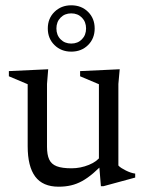

<svg xmlns="http://www.w3.org/2000/svg" viewBox="-20 -695 552 725"><path d="M157.5 -141Q157.5 -110.5 165.8 -92.8Q174 -75 194.2 -67.2Q214.5 -59.5 250 -59.5Q284 -59.5 315.8 -72.5Q347.5 -85.5 360 -105.5L379 -86.5Q354 -59.5 332.2 -41Q310.5 -22.5 290 -11.2Q269.5 0 248 5Q226.5 10 201.5 10Q141.5 10 113 -28.2Q84.5 -66.5 84.5 -143V-377L13.5 -407V-426.5L162 -433.5L157.5 -378ZM361 8 353.5 -83V-377L282.5 -407V-426.5L432 -433.5L427 -378V-70Q431.5 -65 439 -60.2Q446.5 -55.5 455.5 -51Q464.5 -46.5 473.5 -43.5Q482.5 -40.5 490.5 -39.5V-24.5L371 8ZM249 -675Q287.5 -675 312.5 -650.2Q337.5 -625.5 337.5 -587.5Q337.5 -549.5 312.5 -524.8Q287.5 -500 249 -500Q211 -500 185.8 -524.8Q160.5 -549.5 160.5 -587.5Q160.5 -625.5 185.8 -650.2Q211 -675 249 -675ZM249 -530.5Q273.5 -530.5 289.2 -546.5Q305 -562.5 305 -587.5Q305 -612.5 289.2 -628.5Q273.5 -644.5 249 -644.5Q224.5 -644.5 208.8 -628.5Q193 -612.5 193 -587.5Q193 -562.5 208.8 -546.5Q224.5 -530.5 249 -530.5Z"/></svg>

Font: Newsreader Text
Style: Regular
Weight: 400
Designer: Hugues Gentile
Foundry: Production Type
Version: Version 1.001